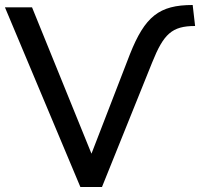

<svg xmlns="http://www.w3.org/2000/svg" viewBox="-28 -748 801 768"><path d="M379.9 0 580.6 -498C626.5 -612.3 659.7 -644 752.4 -644L742.7 -728C608.4 -728 551.8 -682.1 491.7 -531.2L337.9 -133.3L100.1 -718.8H-8.3L293.5 0Z"/></svg>

Font: Winston
Style: Regular
Weight: 400
Designer: Vernon Adams, Kim Jin-seong, David Berlow, Cristiano Sobral
Foundry: The Winston Project Authors
Version: Version 3.004